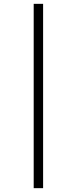

<svg xmlns="http://www.w3.org/2000/svg" viewBox="-20 -889 400 1000"><path d="M204.5 -869V91H155.5V-869Z"/></svg>

Font: Merriweather 144pt
Style: Bold
Weight: 700
Version: Version 2.100